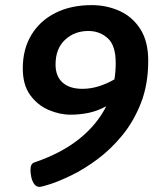

<svg xmlns="http://www.w3.org/2000/svg" viewBox="-20 -723 629 750"><path d="M338 -703Q397 -703 447.5 -680Q498 -657 528.5 -609Q559 -561 559 -486Q559 -393 530.5 -320.5Q502 -248 457 -193.5Q412 -139 360 -100.5Q308 -62 259.5 -38.5Q211 -15 177 -4Q143 7 134 7Q121 7 113 -5Q105 -17 102 -32.5Q99 -48 99 -59Q99 -83 113 -88Q219 -124 289 -180Q359 -236 395 -308Q360 -289 325.5 -282Q291 -275 256 -275Q213 -275 170 -293.5Q127 -312 98 -351.5Q69 -391 69 -456Q69 -531 102.5 -586.5Q136 -642 196.5 -672.5Q257 -703 338 -703ZM432 -477Q432 -546 400.5 -574Q369 -602 325 -602Q271 -602 234 -567.5Q197 -533 197 -471Q197 -425 224.5 -400.5Q252 -376 302 -376Q334 -376 366 -386Q398 -396 427 -413Q432 -444 432 -477Z"/></svg>

Font: Asap Semi Expanded Semi Expanded SemiBold
Style: Italic
Weight: 600
Width: 6
Italic angle: -6°
Designer: Pablo Cosgaya
Foundry: Omnibus-Type
Version: Version 3.001; ttfautohint (v1.8.4.7-5d5b)